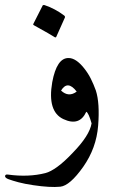

<svg xmlns="http://www.w3.org/2000/svg" viewBox="-72 -520 492 761"><path d="M135 -194Q153 -291 200 -290Q229 -290 261 -250Q277 -230 288 -208Q299 -186 308 -161Q324 -111 317 -22Q310 67 258 141Q205 216 167 220Q127 224 60 214Q26 209 1.5 202.5Q-23 196 -39 190Q-52 185 -52 178Q-51 170 -40 172Q41 183 108 166Q128 161 155.5 141Q183 121 216 86Q250 51 268.5 22Q287 -7 291 -31Q279 -73 270 -77Q243 -18 179 -48Q115 -78 135 -194ZM232 -157Q196 -204 170 -161Q200 -133 232 -157ZM97 -498Q98 -501 104 -500Q146 -486 183 -458Q187 -454 185 -450L151 -374Q149 -369 141 -375Q137 -378 117.5 -389Q98 -400 64 -419Q58 -422 60 -425Z"/></svg>

Font: Amiri
Style: Italic
Weight: 400
Italic angle: 10°
Designer: Khaled Hosny
Version: Version 0.113